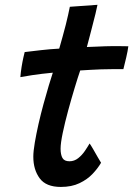

<svg xmlns="http://www.w3.org/2000/svg" viewBox="-20 -736 540 778"><path d="M389.5 -76.5Q376.5 -54 355.2 -31.5Q334 -9 302.2 6.2Q270.5 21.5 226.5 21.5Q166.5 21.5 140.8 -13.5Q115 -48.5 115 -101Q115 -123 121 -158.2Q127 -193.5 136.2 -234.2Q145.5 -275 156.5 -315.2Q167.5 -355.5 177.5 -388.8Q187.5 -422 194 -441.5Q147 -437 110.5 -431.5Q74 -426 62.5 -423.5Q64 -443 67.5 -464.8Q71 -486.5 74.8 -503.2Q78.5 -520 80 -525Q109.5 -528.5 146.2 -532.8Q183 -537 220 -539Q226.5 -562 233.5 -586.8Q240.5 -611.5 246.5 -635.5Q251.5 -655.5 256 -675.5Q260.5 -695.5 263 -708.5L375 -716.5Q374 -710.5 366.8 -679.8Q359.5 -649 349.5 -612Q345.5 -596.5 341 -579.5Q336.5 -562.5 332 -545.5Q347.5 -546 370 -547Q392.5 -548 406 -548.5Q440 -549.5 467.2 -549Q494.5 -548.5 500 -548.5Q498 -531 491.5 -503.2Q485 -475.5 480 -456Q475 -456 446.2 -456Q417.5 -456 389.5 -455Q370 -454.5 346.8 -453Q323.5 -451.5 305 -450.5Q296 -424.5 282.8 -380.8Q269.5 -337 256.2 -288.2Q243 -239.5 234.2 -197.5Q225.5 -155.5 225.5 -133.5Q225.5 -109.5 233 -96Q240.5 -82.5 261.5 -82.5Q281 -82.5 296.8 -95Q312.5 -107.5 324 -124.5Q335.5 -141.5 343 -154.5Q346.5 -150.5 356.8 -132.8Q367 -115 377 -97.5Q387 -80 389.5 -76.5Z"/></svg>

Font: Grandstander Medium
Style: Italic
Weight: 500
Italic angle: -15°
Designer: Tyler Finck
Foundry: Etcetera Type Co
Version: Version 1.200; ttfautohint (v1.8.3)